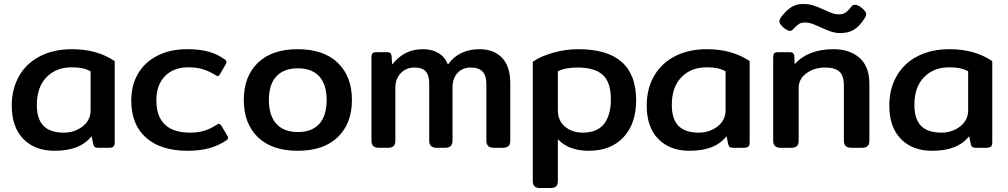

<svg xmlns="http://www.w3.org/2000/svg" viewBox="-20 -742 5061 964"><path d="M39 -212Q39 -296 76 -360.5Q113 -425 181.5 -460Q250 -495 341 -495Q468 -495 556 -435V-27Q556 -12 549.5 -6Q543 0 527 0H472Q461 0 455.5 -4.5Q450 -9 448 -19L440 -58Q409 -20 363.5 -2.5Q318 15 253 15Q155 15 97 -44.5Q39 -104 39 -212ZM435 -189V-384Q414 -395 392.5 -399.5Q371 -404 340 -404Q261 -404 213 -354Q165 -304 165 -216Q165 -144 198.5 -110Q232 -76 301 -76Q354 -76 394.5 -107Q435 -138 435 -189Z M639 -238Q639 -314 673 -372Q707 -430 770.5 -462.5Q834 -495 919 -495Q982 -495 1026 -483Q1070 -471 1108 -444Q1117 -438 1117 -431Q1117 -425 1112 -417L1085 -370Q1079 -360 1074 -360Q1069 -360 1060 -366Q1029 -385 998.5 -394.5Q968 -404 926 -404Q851 -404 808 -359.5Q765 -315 765 -238Q765 -157 808 -116.5Q851 -76 934 -76Q976 -76 1007 -86Q1038 -96 1067 -115Q1075 -120 1080 -120Q1086 -120 1092 -110L1121 -61Q1125 -56 1125 -50Q1125 -43 1115 -36Q1075 -10 1029 2.5Q983 15 921 15Q788 15 713.5 -50.5Q639 -116 639 -238Z M1204 -240Q1204 -358 1274.5 -426.5Q1345 -495 1475 -495Q1605 -495 1676 -426.5Q1747 -358 1747 -240Q1747 -122 1676 -53.5Q1605 15 1475 15Q1345 15 1274.5 -53.5Q1204 -122 1204 -240ZM1620 -240Q1620 -318 1583 -358.5Q1546 -399 1475 -399Q1405 -399 1367.5 -358.5Q1330 -318 1330 -240Q1330 -162 1367.5 -120.5Q1405 -79 1475 -79Q1546 -79 1583 -120Q1620 -161 1620 -240Z M1845 -36V-453Q1845 -468 1850 -474Q1855 -480 1871 -480H1924Q1935 -480 1940 -475.5Q1945 -471 1946 -460L1949 -418Q1978 -455 2015.5 -475Q2053 -495 2105 -495Q2149 -495 2181.5 -475.5Q2214 -456 2229 -418Q2284 -495 2388 -495Q2459 -495 2500.5 -452Q2542 -409 2542 -324V-36Q2542 -18 2533.5 -9Q2525 0 2504 0H2460Q2440 0 2431 -9Q2422 -18 2422 -36V-317Q2422 -363 2402.5 -383Q2383 -403 2344 -403Q2303 -403 2277.5 -376Q2252 -349 2252 -303V-36Q2252 -18 2243 -9Q2234 0 2214 0H2173Q2153 0 2144 -9Q2135 -18 2135 -36V-322Q2135 -364 2117.5 -383.5Q2100 -403 2062 -403Q2019 -403 1992 -374.5Q1965 -346 1965 -300V-36Q1965 -18 1956.5 -9Q1948 0 1927 0H1883Q1863 0 1854 -9Q1845 -18 1845 -36Z M2655 166V-432Q2693 -459 2756.5 -477Q2820 -495 2884 -495Q3174 -495 3174 -239Q3174 -121 3110.5 -53Q3047 15 2936 15Q2835 15 2781 -43V166Q2781 185 2772.5 193.5Q2764 202 2743 202H2692Q2672 202 2663.5 193Q2655 184 2655 166ZM3047 -243Q3047 -330 3006 -366.5Q2965 -403 2880 -403Q2817 -403 2781 -384V-187Q2781 -136 2817 -106Q2853 -76 2906 -76Q2977 -76 3012 -119Q3047 -162 3047 -243Z M3227 -212Q3227 -296 3264 -360.5Q3301 -425 3369.5 -460Q3438 -495 3529 -495Q3656 -495 3744 -435V-27Q3744 -12 3737.5 -6Q3731 0 3715 0H3660Q3649 0 3643.5 -4.5Q3638 -9 3636 -19L3628 -58Q3597 -20 3551.5 -2.5Q3506 15 3441 15Q3343 15 3285 -44.5Q3227 -104 3227 -212ZM3623 -189V-384Q3602 -395 3580.5 -399.5Q3559 -404 3528 -404Q3449 -404 3401 -354Q3353 -304 3353 -216Q3353 -144 3386.5 -110Q3420 -76 3489 -76Q3542 -76 3582.5 -107Q3623 -138 3623 -189Z M4100 -605Q4071 -618 4055.5 -623.5Q4040 -629 4023 -629Q4003 -629 3992 -622Q3981 -615 3964 -597Q3957 -587 3946 -587Q3933 -587 3911 -606Q3893 -623 3893 -634Q3893 -645 3904 -659Q3928 -690 3953 -706Q3978 -722 4012 -722Q4041 -722 4064 -714.5Q4087 -707 4118 -693Q4141 -682 4157.5 -676Q4174 -670 4191 -670Q4211 -670 4224 -678Q4237 -686 4253 -707Q4261 -718 4273 -718Q4287 -718 4307 -702Q4329 -684 4329 -671Q4329 -660 4319 -647Q4294 -609 4267 -592.5Q4240 -576 4198 -576Q4175 -576 4152.5 -583.5Q4130 -591 4100 -605ZM3862 -36V-453Q3862 -468 3867 -474Q3872 -480 3888 -480H3945Q3967 -480 3968 -460L3970 -420Q4038 -495 4165 -495Q4246 -495 4295.5 -451.5Q4345 -408 4345 -321V-36Q4345 -18 4336.5 -9Q4328 0 4308 0H4255Q4235 0 4226 -9Q4217 -18 4217 -36V-313Q4217 -362 4194.5 -382.5Q4172 -403 4122 -403Q4069 -403 4029.5 -374.5Q3990 -346 3990 -301V-36Q3990 -18 3981.5 -9Q3973 0 3952 0H3900Q3880 0 3871 -9Q3862 -18 3862 -36Z M4445 -212Q4445 -296 4482 -360.5Q4519 -425 4587.5 -460Q4656 -495 4747 -495Q4874 -495 4962 -435V-27Q4962 -12 4955.5 -6Q4949 0 4933 0H4878Q4867 0 4861.5 -4.5Q4856 -9 4854 -19L4846 -58Q4815 -20 4769.5 -2.5Q4724 15 4659 15Q4561 15 4503 -44.5Q4445 -104 4445 -212ZM4841 -189V-384Q4820 -395 4798.5 -399.5Q4777 -404 4746 -404Q4667 -404 4619 -354Q4571 -304 4571 -216Q4571 -144 4604.5 -110Q4638 -76 4707 -76Q4760 -76 4800.5 -107Q4841 -138 4841 -189Z"/></svg>

Font: Mitr
Style: Regular
Weight: 400
Designer: Thanarat Vachiruckul
Foundry: Cadson Demak
Version: Version 1.002